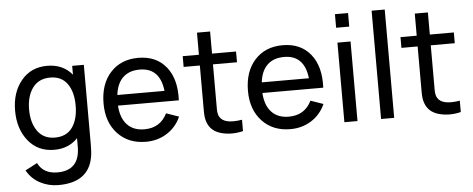

<svg xmlns="http://www.w3.org/2000/svg" viewBox="-59 -889 3199 1298"><g transform="rotate(-5 1540.5 -240.0)"><path d="M451 -540H530V4Q530 55 524 87Q493 255 289 255Q222 255 165 225Q108 195 75 137L157 94Q194 169 289 169Q443 169 441 3V-50Q379 15 282 15Q171 15 105.5 -66Q40 -147 40 -271Q40 -395 106 -475Q172 -555 282 -555Q389 -555 451 -480ZM293 -67Q372 -67 411.5 -122.5Q451 -178 451 -271Q451 -364 411.5 -419Q372 -474 296 -474Q217 -474 176 -417.5Q135 -361 135 -271Q135 -181 175.5 -124Q216 -67 293 -67Z M736 -245Q741 -161 783.5 -115.5Q826 -70 900 -70Q1009 -70 1055 -165L1141 -135Q1109 -64 1046 -24.5Q983 15 904 15Q785 15 712.5 -62.5Q640 -140 640 -267Q640 -399 711 -477Q782 -555 900 -555Q1022 -555 1089 -472Q1156 -389 1149 -245ZM903 -475Q831 -475 789 -434.5Q747 -394 738 -317H1058Q1040 -475 903 -475Z M1400 -467V-208Q1400 -203 1400 -190.5Q1400 -178 1400 -173.5Q1400 -169 1400 -159Q1400 -149 1401 -144.5Q1402 -140 1403 -133Q1404 -126 1406 -121Q1408 -116 1411 -111Q1441 -57 1563 -77V0Q1492 18 1424 2.5Q1356 -13 1329 -65Q1325 -74 1321.5 -82.5Q1318 -91 1316 -101.5Q1314 -112 1313 -119Q1312 -126 1311.5 -139.5Q1311 -153 1311 -158.5Q1311 -164 1311 -181.5Q1311 -199 1311 -204V-467H1201V-540H1311V-690H1400V-540H1563V-467Z M1716 -245Q1721 -161 1763.5 -115.5Q1806 -70 1880 -70Q1989 -70 2035 -165L2121 -135Q2089 -64 2026 -24.5Q1963 15 1884 15Q1765 15 1692.5 -62.5Q1620 -140 1620 -267Q1620 -399 1691 -477Q1762 -555 1880 -555Q2002 -555 2069 -472Q2136 -389 2129 -245ZM1883 -475Q1811 -475 1769 -434.5Q1727 -394 1718 -317H2038Q2020 -475 1883 -475Z M2251 -641V-733H2340V-641ZM2251 0V-540H2340V0Z M2500 0V-735H2589V0Z M2878 -467V-208Q2878 -203 2878 -190.5Q2878 -178 2878 -173.5Q2878 -169 2878 -159Q2878 -149 2879 -144.5Q2880 -140 2881 -133Q2882 -126 2884 -121Q2886 -116 2889 -111Q2919 -57 3041 -77V0Q2970 18 2902 2.5Q2834 -13 2807 -65Q2803 -74 2799.5 -82.5Q2796 -91 2794 -101.5Q2792 -112 2791 -119Q2790 -126 2789.5 -139.5Q2789 -153 2789 -158.5Q2789 -164 2789 -181.5Q2789 -199 2789 -204V-467H2679V-540H2789V-690H2878V-540H3041V-467Z"/></g></svg>

Font: Manrope Medium
Style: Medium
Weight: 500
Designer: Mikhail Sharanda
Foundry: Mikhail Sharanda
Version: Version 4.000;hotconv 1.0.109;makeotfexe 2.5.65596